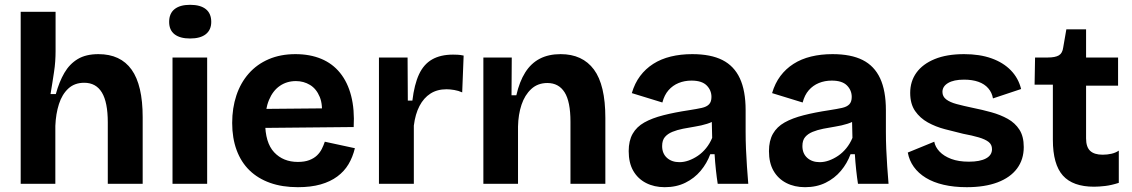

<svg xmlns="http://www.w3.org/2000/svg" viewBox="-20 -764 4703 798"><path d="M66 0V-330V-715H211V-551Q211 -531 209.5 -509Q208 -487 204.5 -464.5Q201 -442 197.5 -419Q194 -396 190 -373H212Q226 -424 247.5 -461Q269 -498 303 -518.5Q337 -539 389 -539Q481 -539 527 -474.5Q573 -410 573 -277V0H428V-255Q428 -339 403.5 -379.5Q379 -420 330 -420Q290 -420 264 -396Q238 -372 225 -331.5Q212 -291 210 -241V0Z M697 0V-525H841V0ZM770 -604Q728 -604 705.5 -621.5Q683 -639 683 -673Q683 -708 705.5 -726Q728 -744 770 -744Q813 -744 835.5 -726Q858 -708 858 -673Q858 -640 835.5 -622Q813 -604 770 -604Z M1218 14Q1153 14 1102.5 -4Q1052 -22 1017 -56Q982 -90 963.5 -140Q945 -190 945 -253Q945 -315 962.5 -367.5Q980 -420 1014 -458.5Q1048 -497 1097 -518Q1146 -539 1208 -539Q1268 -539 1315 -519.5Q1362 -500 1393.5 -461Q1425 -422 1439.5 -365.5Q1454 -309 1450 -236L1038 -232V-311L1367 -314L1316 -274Q1323 -327 1309 -361Q1295 -395 1268.5 -411Q1242 -427 1210 -427Q1172 -427 1143 -407Q1114 -387 1098 -348.5Q1082 -310 1082 -256Q1082 -171 1119.5 -131Q1157 -91 1218 -91Q1246 -91 1265.5 -98.5Q1285 -106 1297.5 -118Q1310 -130 1317.5 -145Q1325 -160 1330 -175L1455 -148Q1446 -111 1428.5 -81.5Q1411 -52 1382 -30.5Q1353 -9 1312.5 2.5Q1272 14 1218 14Z M1555 0V-254V-525H1674L1675 -346H1694Q1702 -413 1721.5 -455Q1741 -497 1776 -517Q1811 -537 1863 -537Q1872 -537 1882.5 -536.5Q1893 -536 1907 -533L1901 -380Q1886 -387 1868 -390Q1850 -393 1836 -393Q1797 -393 1769 -375Q1741 -357 1723.5 -323.5Q1706 -290 1700 -242V0Z M1989 0V-318V-525H2107L2106 -368H2126Q2139 -425 2163 -463Q2187 -501 2223.5 -520Q2260 -539 2310 -539Q2401 -539 2448.5 -475Q2496 -411 2496 -274V0H2351V-258Q2351 -342 2326.5 -380.5Q2302 -419 2255 -419Q2215 -419 2188 -394Q2161 -369 2147.5 -328.5Q2134 -288 2133 -238V0Z M2743 14Q2699 14 2665 -3.5Q2631 -21 2612 -54Q2593 -87 2593 -136Q2593 -179 2609.5 -208Q2626 -237 2658 -255Q2690 -273 2737 -285Q2784 -297 2844 -306Q2876 -311 2896.5 -315.5Q2917 -320 2927 -330.5Q2937 -341 2937 -361Q2937 -389 2917 -409Q2897 -429 2854 -429Q2825 -429 2800.5 -419Q2776 -409 2758.5 -389Q2741 -369 2733 -338L2606 -377Q2618 -418 2640.5 -448Q2663 -478 2695 -498.5Q2727 -519 2768 -529Q2809 -539 2857 -539Q2934 -539 2982.5 -514.5Q3031 -490 3055 -438.5Q3079 -387 3079 -306V-216Q3079 -181 3080.5 -145Q3082 -109 3084.5 -72.5Q3087 -36 3090 0H2963Q2959 -25 2955.5 -57.5Q2952 -90 2950 -123H2932Q2918 -85 2892 -54Q2866 -23 2828.5 -4.5Q2791 14 2743 14ZM2804 -90Q2823 -90 2842.5 -97Q2862 -104 2880.5 -116.5Q2899 -129 2914.5 -148Q2930 -167 2940 -191L2938 -275L2961 -270Q2943 -257 2919 -249.5Q2895 -242 2869.5 -238Q2844 -234 2819 -229Q2794 -224 2774.5 -216Q2755 -208 2743.5 -194.5Q2732 -181 2732 -157Q2732 -126 2752 -108Q2772 -90 2804 -90Z M3326 14Q3282 14 3248 -3.5Q3214 -21 3195 -54Q3176 -87 3176 -136Q3176 -179 3192.5 -208Q3209 -237 3241 -255Q3273 -273 3320 -285Q3367 -297 3427 -306Q3459 -311 3479.5 -315.5Q3500 -320 3510 -330.5Q3520 -341 3520 -361Q3520 -389 3500 -409Q3480 -429 3437 -429Q3408 -429 3383.5 -419Q3359 -409 3341.5 -389Q3324 -369 3316 -338L3189 -377Q3201 -418 3223.5 -448Q3246 -478 3278 -498.5Q3310 -519 3351 -529Q3392 -539 3440 -539Q3517 -539 3565.5 -514.5Q3614 -490 3638 -438.5Q3662 -387 3662 -306V-216Q3662 -181 3663.5 -145Q3665 -109 3667.5 -72.5Q3670 -36 3673 0H3546Q3542 -25 3538.5 -57.5Q3535 -90 3533 -123H3515Q3501 -85 3475 -54Q3449 -23 3411.5 -4.5Q3374 14 3326 14ZM3387 -90Q3406 -90 3425.5 -97Q3445 -104 3463.5 -116.5Q3482 -129 3497.5 -148Q3513 -167 3523 -191L3521 -275L3544 -270Q3526 -257 3502 -249.5Q3478 -242 3452.5 -238Q3427 -234 3402 -229Q3377 -224 3357.5 -216Q3338 -208 3326.5 -194.5Q3315 -181 3315 -157Q3315 -126 3335 -108Q3355 -90 3387 -90Z M3998 14Q3945 14 3902 4Q3859 -6 3828 -25Q3797 -44 3778 -70.5Q3759 -97 3753 -130L3863 -175Q3867 -153 3885 -134Q3903 -115 3933.5 -103.5Q3964 -92 4007 -92Q4053 -92 4078 -105.5Q4103 -119 4103 -144Q4103 -163 4089 -174Q4075 -185 4048 -193Q4021 -201 3983 -208Q3946 -217 3907.5 -227Q3869 -237 3836.5 -255Q3804 -273 3783.5 -302.5Q3763 -332 3763 -378Q3763 -426 3789 -462Q3815 -498 3865 -518.5Q3915 -539 3987 -539Q4052 -539 4101 -521.5Q4150 -504 4181.5 -471.5Q4213 -439 4224 -394L4107 -355Q4103 -379 4087.5 -397Q4072 -415 4046.5 -424Q4021 -433 3987 -433Q3944 -433 3920.5 -419Q3897 -405 3897 -382Q3897 -363 3912.5 -351Q3928 -339 3956 -331.5Q3984 -324 4022 -316Q4062 -308 4100 -297.5Q4138 -287 4168.5 -270Q4199 -253 4217 -225Q4235 -197 4235 -153Q4235 -101 4207 -63.5Q4179 -26 4126 -6Q4073 14 3998 14Z M4527 12Q4439 12 4397.5 -34.5Q4356 -81 4356 -183V-412H4280L4282 -525H4335Q4366 -525 4381 -534Q4396 -543 4399 -567L4412 -642H4494V-525H4627V-408H4494V-189Q4494 -153 4511 -137Q4528 -121 4563 -121Q4582 -121 4599.5 -125Q4617 -129 4630 -138V-4Q4599 6 4573 9Q4547 12 4527 12Z"/></svg>

Font: Bricolage Grotesque 96pt ExtraBold
Style: Bold
Weight: 700
Version: Version 1.001;gftools[0.9.33.dev8+g029e19f]